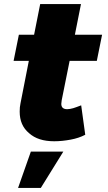

<svg xmlns="http://www.w3.org/2000/svg" viewBox="-20 -687 532 946"><path d="M284 -193 323 -387H457L483 -516H349L379 -667H178L148 -516H73L47 -387H122L81 -178C78 -165 77 -152 77 -137C77 -92 92 -57 123 -31C153 -4 194 9 247 9C274 9 301 6 328 1C355 -4 379 -12 400 -23L380 -168C364 -162 351 -157 341 -154C330 -151 320 -149 311 -149C302 -149 295 -151 290 -155C285 -159 282 -166 282 -175C282 -178 283 -184 284 -193ZM132 60 69 239H181L292 60Z"/></svg>

Font: Argentum Sans ExtraBold
Style: Italic
Weight: 800
Italic angle: -11.3°
Designer: Julieta Ulanovsky
Foundry: Julieta Ulanovsky
Version: Version 5.001;February 15, 2019;FontCreator 11.5.0.2425 64-b